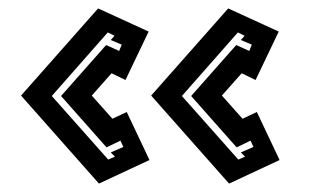

<svg xmlns="http://www.w3.org/2000/svg" viewBox="-20 -478 774 456"><path d="M339 -251 522 -458 642 -403 587 -288 554 -304 507 -251 556 -196 590 -212 644 -98 524 -42ZM546 -99 562 -106 552 -116 582 -129 575 -144 542 -128 434 -250 541 -371 572 -357 578 -372 552 -383 561 -393 545 -401 412 -250ZM30 -251 213 -458 333 -403 278 -288 245 -304 198 -251 247 -196 281 -212 335 -98 215 -42ZM237 -99 253 -106 243 -116 273 -129 266 -144 233 -128 125 -250 232 -371 263 -357 269 -372 243 -383 252 -393 236 -401 103 -250Z"/></svg>

Font: Blaka Hollow
Style: Regular
Weight: 400
Designer: Mohamed Gaber
Foundry: Kief Type Foundry
Version: Version 1.003; ttfautohint (v1.8.4.7-5d5b)